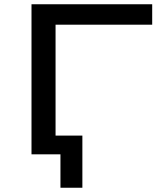

<svg xmlns="http://www.w3.org/2000/svg" viewBox="-20 -725 765 902"><path d="M264 157V0H134V-88H367V157ZM128 0V-705H695V-609H241V0Z"/></svg>

Font: Nunito Sans 7pt Expanded Medium
Style: Regular
Weight: 500
Width: 7
Designer: Vernon Adams
Foundry: Vernon Adams
Version: Version 3.101;gftools[0.9.27]